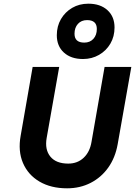

<svg xmlns="http://www.w3.org/2000/svg" viewBox="-20 -1013 732 1041"><path d="M601 -864Q601 -815 578.5 -776.5Q556 -738 517 -715.5Q478 -693 430 -693Q365 -693 326.5 -728Q288 -763 288 -822Q288 -871 310.5 -909.5Q333 -948 371.5 -970.5Q410 -993 459 -993Q524 -993 562.5 -958Q601 -923 601 -864ZM384 -830Q384 -782 437 -782Q468 -782 486.5 -802.5Q505 -823 505 -856Q505 -904 452 -904Q421 -904 402.5 -883.5Q384 -863 384 -830ZM157 -650H301L233 -265Q222 -202 253 -164Q284 -126 350 -126Q400 -126 433.5 -157.5Q467 -189 476 -243L547 -650H692L618 -231Q605 -158 567 -104.5Q529 -51 471.5 -21.5Q414 8 344 8Q256 8 194 -28.5Q132 -65 104.5 -129.5Q77 -194 92 -277Z"/></svg>

Font: Overused Grotesk
Style: Bold Italic
Weight: 700
Italic angle: -10°
Version: Version 0.003